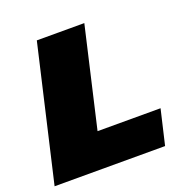

<svg xmlns="http://www.w3.org/2000/svg" viewBox="-128 -772 862 885"><g transform="rotate(-20 303.5 -330.0)"><path d="M265 -171H574L534 0H-8L145 -660H378Z"/></g></svg>

Font: Work Sans Black
Style: Italic
Weight: 900
Italic angle: -13°
Designer: Wei Huang
Foundry: Wei Huang
Version: Version 2.009; ttfautohint (v1.8.3)